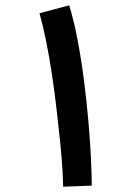

<svg xmlns="http://www.w3.org/2000/svg" viewBox="-20 -700 494 724"><path d="M326 0 218 4Q218 -17 215.5 -60.5Q213 -104 207 -162.5Q201 -221 193.5 -286.5Q186 -352 176 -418.5Q166 -485 154 -544.5Q142 -604 129 -650L241 -680Q259 -621 273 -547Q287 -473 297 -394Q307 -315 313.5 -240Q320 -165 323 -102.5Q326 -40 326 0Z"/></svg>

Font: Noto Sans Arabic ExtCond SemBd
Style: Regular
Weight: 600
Width: 2
Designer: Monotype Design Team, Nadine Chahine, Nizar Qandah and Khaled Hosny
Foundry: Monotype Imaging Inc.
Version: Version 2.012; ttfautohint (v1.8.4.7-5d5b)